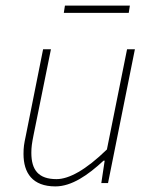

<svg xmlns="http://www.w3.org/2000/svg" viewBox="-20 -654 544 686"><path d="M178 12C236 12 294 -28 350 -80H354L342 0H366L462 -478H434L362 -120C286 -46 226 -14 182 -14C118 -14 92 -46 92 -108C92 -128 94 -142 100 -172L162 -478H134L72 -168C66 -140 64 -128 64 -104C64 -36 96 12 178 12ZM208 -608H440L444 -634H212Z"/></svg>

Font: Source Sans Pro ExtraLight
Style: Italic
Weight: 200
Italic angle: -11°
Designer: Paul D. Hunt
Foundry: Adobe Systems Incorporated
Version: Version 3.006;hotconv 1.0.111;makeotfexe 2.5.65597